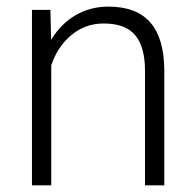

<svg xmlns="http://www.w3.org/2000/svg" viewBox="-20 -558 589 578"><path d="M131.8 -528.3 133.8 -438Q163.6 -486.8 208 -512.5Q252.4 -538.1 306.2 -538.1Q391.1 -538.1 432.6 -490.2Q474.1 -442.4 474.6 -346.7V0H416.5V-347.2Q416 -418 386.5 -452.6Q356.9 -487.3 292 -487.3Q237.8 -487.3 196 -453.4Q154.3 -419.4 134.3 -361.8V0H76.2V-528.3Z"/></svg>

Font: TypoPRO Roboto
Style: Regular
Weight: 300
Designer: Google
Version: Version 2.136; 2016